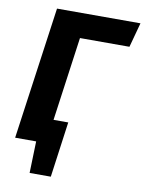

<svg xmlns="http://www.w3.org/2000/svg" viewBox="-93 -758 748 990"><g transform="rotate(10 280.5 -263.5)"><path d="M526 -564 561 -693H124L27 0H137L132 166H243L283 -125H206L267 -564Z"/></g></svg>

Font: Fira Sans
Style: Bold Italic
Weight: 700
Italic angle: -8°
Designer: bBox Type GmbH & Carrois Corporate GbR & Edenspiekermann AG
Foundry: bBox Type GmbH & Carrois Corporate GbR & Edenspiekermann AG
Version: Version 4.301;PS 004.301;hotconv 1.0.88;makeotf.lib2.5.64775